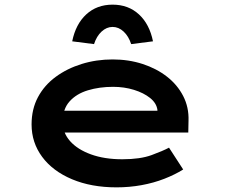

<svg xmlns="http://www.w3.org/2000/svg" viewBox="-20 -797 971 827"><path d="M482 10Q373 10 290 -25Q207 -60 161.5 -121.5Q116 -183 116 -261Q116 -327 143.5 -378.5Q171 -430 220 -466Q269 -502 332 -521.5Q395 -541 465 -541Q534 -541 594 -521.5Q654 -502 699 -467Q744 -432 769 -383.5Q794 -335 792 -277L791 -226H226L203 -320H674L658 -302V-324Q654 -353 626.5 -375Q599 -397 557 -410Q515 -423 467 -423Q408 -423 358.5 -408Q309 -393 279.5 -360Q250 -327 250 -272Q250 -225 282 -189Q314 -153 372 -132Q430 -111 507 -111Q584 -111 633 -129Q682 -147 708 -161L769 -67Q734 -45 688 -27Q642 -9 589.5 0.5Q537 10 482 10ZM385 -607 291 -619Q306 -693 351.5 -735Q397 -777 465 -777Q533 -777 578.5 -735Q624 -693 639 -619L545 -607Q534 -641 512.5 -661Q491 -681 465 -681Q439 -681 417.5 -661Q396 -641 385 -607Z"/></svg>

Font: Lexend Zetta SemiBold
Style: Regular
Weight: 600
Designer: Bonnie Shaver-Troup, Thomas Jockin
Foundry: Lexend
Version: Version 1.007